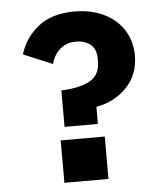

<svg xmlns="http://www.w3.org/2000/svg" viewBox="-51 -756 703 803"><g transform="rotate(-5 300.0 -355.0)"><path d="M208 -233V-386Q288 -389 329.5 -413.5Q371 -438 371 -492V-506Q371 -545 347.5 -564.5Q324 -584 286 -584Q247 -584 220 -561Q193 -538 183 -499L61 -550Q81 -618 138 -664Q195 -710 291 -710Q361 -710 414.5 -684Q468 -658 497.5 -611.5Q527 -565 527 -505Q527 -424 475.5 -371Q424 -318 348 -305V-233ZM372 -178V0H187V-178Z"/></g></svg>

Font: iA Writer Duo V
Style: Regular
Weight: 400
Designer: Mike Abbink, Paul van der Laan, Pieter van Rosmalen, Oliver Reichenstein
Foundry: Information Architects Inc.
Version: Version 2.000